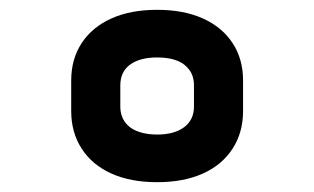

<svg xmlns="http://www.w3.org/2000/svg" viewBox="-20 -730 640 391"><path d="M300 -710Q354 -710 393 -692.5Q432 -675 453.5 -642.5Q475 -610 475 -566V-504Q475 -460 453.5 -427Q432 -394 393 -376.5Q354 -359 300 -359Q246 -359 207 -376.5Q168 -394 146.5 -427Q125 -460 125 -504V-566Q125 -610 146.5 -642.5Q168 -675 207 -692.5Q246 -710 300 -710ZM300 -456Q335 -456 355 -471Q375 -486 375 -513V-556Q375 -579 361 -593Q352 -603 336.5 -608Q321 -613 300 -613Q265 -613 245 -598.5Q225 -584 225 -556V-513Q225 -490 240 -475Q249 -466 264.5 -461Q280 -456 300 -456Z"/></svg>

Font: Recursive Monospace ExtraBold
Style: Regular
Weight: 800
Version: Version 1.047